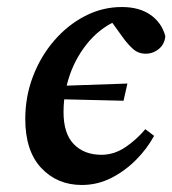

<svg xmlns="http://www.w3.org/2000/svg" viewBox="-20 -513 491 547"><path d="M213 14Q143 14 97.5 -34.5Q52 -83 52 -174Q52 -238 74 -295.5Q96 -353 134.5 -397.5Q173 -442 222.5 -467.5Q272 -493 327 -493Q377 -493 409 -470.5Q441 -448 451 -410Q449 -387 432.5 -373.5Q416 -360 395 -360Q374 -360 359 -373.5Q344 -387 331 -405L300 -448Q253 -424 218.5 -376Q184 -328 170 -269L343 -275L332 -226L163 -230Q162 -221 161.5 -212Q161 -203 161 -194Q161 -132 190.5 -102Q220 -72 269 -72Q305 -72 337 -93.5Q369 -115 394 -145L419 -126Q399 -89 367 -57Q335 -25 296 -5.5Q257 14 213 14Z"/></svg>

Font: Source Serif Pro SemiBold
Style: Italic
Weight: 600
Italic angle: -12°
Designer: Frank Grießhammer
Foundry: Adobe Systems Incorporated
Version: Version 3.001;hotconv 1.0.111;makeotfexe 2.5.65597